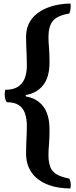

<svg xmlns="http://www.w3.org/2000/svg" viewBox="-20 -798 429 1088"><path d="M378.1 270Q346.1 270 311.4 264.5Q276.6 258.9 243.9 245.4Q211.3 231.8 185 208.9Q158.6 185.9 143.1 151.3Q127.6 116.7 127.6 68.1Q127.6 44.8 128.9 16.5Q130.2 -11.8 131.2 -38.5Q132.2 -65.3 132.2 -82.9Q132.2 -126.1 121.2 -156.6Q110.3 -187.1 85.4 -203Q60.4 -218.8 18.2 -218.8Q12.4 -226.5 9.5 -238.6Q6.6 -250.6 6.6 -261.7Q6.6 -269.4 7.3 -275.9Q8 -282.5 9.9 -289.2Q54.5 -289.2 81.2 -306Q107.8 -322.9 120 -353.9Q132.2 -384.9 132.2 -427Q132.2 -448.8 131.2 -478.1Q130.2 -507.4 128.9 -536.6Q127.6 -565.8 127.6 -586.8Q127.6 -632 143.6 -664.4Q159.6 -696.7 187 -718.7Q214.3 -740.7 247.2 -753.5Q280.1 -766.4 314.6 -772.2Q349.1 -778 379.1 -778Q380.1 -774.6 380.3 -770.3Q380.5 -765.9 380.5 -761.6Q380.5 -750.5 378.3 -739.3Q376.2 -728 371.9 -721.2Q305.7 -710.3 280.1 -680Q254.6 -649.7 254.6 -587.8Q254.6 -563.1 257.6 -528Q260.6 -493 260.6 -445Q260.6 -360.1 224 -314.6Q187.5 -269.2 125.4 -259.4Q125.4 -255.5 127.9 -251.1Q189.9 -240.8 225.2 -194.7Q260.6 -148.5 260.6 -63Q260.6 -14 257.6 20.5Q254.6 55.1 254.6 79.8Q254.6 120.7 264.8 147.5Q275 174.3 300.6 189.7Q326.2 205 371.9 213.7Q376.7 220 378.9 231.3Q381.1 242.5 381.1 253.1Q381.1 263.6 378.1 270Z"/></svg>

Font: Petrona
Style: Regular
Weight: 400
Designer: Ringo R. Seeber
Foundry: Ringo R. Seeber
Version: Version 2.001; ttfautohint (v1.8.3)